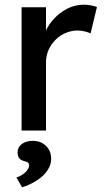

<svg xmlns="http://www.w3.org/2000/svg" viewBox="-20 -556 443 818"><path d="M72 0V-525H176V-360L166 -400Q177 -438 203.5 -469Q230 -500 264.5 -518Q299 -536 336 -536Q353 -536 368.5 -533Q384 -530 393 -526L366 -414Q354 -419 339.5 -422.5Q325 -426 311 -426Q284 -426 259.5 -415.5Q235 -405 216.5 -386.5Q198 -368 187 -343.5Q176 -319 176 -290V0ZM74 242 50 200Q64 196 76.5 187.5Q89 179 96.5 168.5Q104 158 104 148Q104 142 100.5 138Q97 134 85 131Q67 126 61 117Q55 108 55 93Q55 71 73 57.5Q91 44 120 44Q153 44 175.5 65Q198 86 198 121Q198 140 189 158Q180 176 164 191.5Q148 207 125 220Q102 233 74 242Z"/></svg>

Font: Lexend Medium
Style: Regular
Weight: 500
Designer: Bonnie Shaver-Troup, Thomas Jockin
Foundry: Lexend
Version: Version 1.005